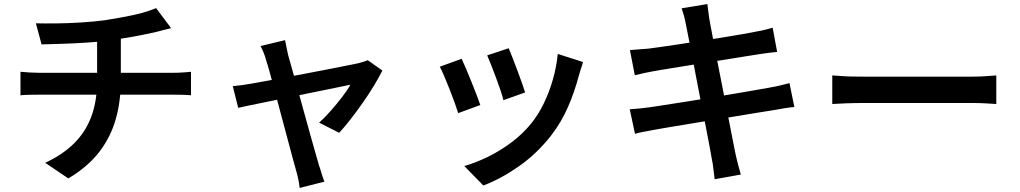

<svg xmlns="http://www.w3.org/2000/svg" viewBox="-20 -827 5030 947"><path d="M157 -712Q195 -711 254 -711.5Q313 -712 377.5 -716Q442 -720 496 -727Q533 -733 570 -739.5Q607 -746 641 -753.5Q675 -761 703 -770Q731 -779 750 -787L824 -688Q801 -683 783 -678Q765 -673 753 -670Q722 -663 685.5 -655.5Q649 -648 609.5 -641.5Q570 -635 531 -629Q474 -621 410.5 -617Q347 -613 288 -611Q229 -609 185 -608ZM203 -24Q291 -65 347.5 -122Q404 -179 431.5 -255Q459 -331 459 -428Q459 -428 459 -452Q459 -476 459 -523Q459 -570 459 -640L576 -654Q576 -629 576 -599Q576 -569 576 -539Q576 -509 576 -484.5Q576 -460 576 -445Q576 -430 576 -430Q576 -328 551 -239.5Q526 -151 469.5 -77.5Q413 -4 317 53ZM81 -473Q101 -471 125 -469.5Q149 -468 172 -468Q185 -468 224 -468Q263 -468 319 -468Q375 -468 438.5 -468Q502 -468 566 -468Q630 -468 686 -468Q742 -468 781.5 -468Q821 -468 835 -468Q846 -468 862.5 -468.5Q879 -469 895.5 -470.5Q912 -472 922 -473V-357Q903 -359 880.5 -359.5Q858 -360 837 -360Q824 -360 784.5 -360Q745 -360 689 -360Q633 -360 569 -360Q505 -360 440.5 -360Q376 -360 320 -360Q264 -360 225 -360Q186 -360 173 -360Q150 -360 125 -359.5Q100 -359 81 -357Z M1386 -629Q1389 -612 1393 -594Q1397 -576 1401 -556Q1409 -529 1421.5 -483.5Q1434 -438 1449.5 -383Q1465 -328 1480.5 -270.5Q1496 -213 1511 -160.5Q1526 -108 1537 -68.5Q1548 -29 1554 -9Q1558 0 1562 15Q1566 30 1571 44.5Q1576 59 1580 69L1458 100Q1456 80 1451.5 58Q1447 36 1441 16Q1435 -4 1424 -45.5Q1413 -87 1398.5 -141Q1384 -195 1368.5 -253Q1353 -311 1338.5 -366Q1324 -421 1312 -464.5Q1300 -508 1292 -532Q1287 -551 1280 -568Q1273 -585 1265 -600ZM1866 -479Q1850 -447 1825 -405.5Q1800 -364 1769.5 -320.5Q1739 -277 1709 -238.5Q1679 -200 1653 -172L1554 -222Q1581 -246 1611 -280Q1641 -314 1667.5 -348.5Q1694 -383 1708 -409Q1698 -407 1666.5 -400.5Q1635 -394 1591 -385Q1547 -376 1495 -365.5Q1443 -355 1390.5 -344Q1338 -333 1290.5 -323.5Q1243 -314 1207.5 -306.5Q1172 -299 1155 -295L1128 -402Q1151 -404 1172 -407Q1193 -410 1217 -414Q1228 -416 1259 -421.5Q1290 -427 1333.5 -435Q1377 -443 1426.5 -452.5Q1476 -462 1526.5 -471.5Q1577 -481 1622 -490Q1667 -499 1700 -505.5Q1733 -512 1747 -515Q1759 -518 1772 -522Q1785 -526 1794 -530Z M2489 -589Q2496 -573 2507.5 -543.5Q2519 -514 2531.5 -480.5Q2544 -447 2554.5 -417.5Q2565 -388 2570 -371L2463 -333Q2459 -351 2449 -380.5Q2439 -410 2427 -442.5Q2415 -475 2403 -505Q2391 -535 2383 -554ZM2856 -521Q2849 -499 2844 -483.5Q2839 -468 2835 -454Q2815 -377 2782 -300.5Q2749 -224 2697 -157Q2627 -68 2539 -6.5Q2451 55 2364 88L2270 -8Q2326 -24 2386.5 -53.5Q2447 -83 2503 -125Q2559 -167 2600 -218Q2635 -261 2662 -316.5Q2689 -372 2707 -435Q2725 -498 2731 -561ZM2257 -537Q2266 -518 2278.5 -488.5Q2291 -459 2304.5 -425.5Q2318 -392 2330 -361Q2342 -330 2349 -309L2240 -269Q2234 -288 2222.5 -320.5Q2211 -353 2197 -388Q2183 -423 2170.5 -452.5Q2158 -482 2149 -498Z M3362 -712Q3358 -733 3353 -751Q3348 -769 3342 -786L3469 -807Q3471 -792 3473.5 -770.5Q3476 -749 3479 -731Q3482 -718 3488.5 -680.5Q3495 -643 3505.5 -589Q3516 -535 3528.5 -472Q3541 -409 3553.5 -345Q3566 -281 3577 -224Q3588 -167 3596.5 -124Q3605 -81 3609 -62Q3614 -40 3620.5 -14.5Q3627 11 3634 34L3505 57Q3501 30 3498.5 5Q3496 -20 3491 -42Q3488 -60 3480.5 -101Q3473 -142 3462 -198Q3451 -254 3438.5 -317.5Q3426 -381 3414 -444Q3402 -507 3391.5 -562Q3381 -617 3373 -656.5Q3365 -696 3362 -712ZM3087 -580Q3109 -582 3131 -583.5Q3153 -585 3177 -587Q3199 -590 3239.5 -595.5Q3280 -601 3331.5 -609Q3383 -617 3438.5 -625.5Q3494 -634 3546 -642.5Q3598 -651 3639 -658Q3680 -665 3703 -670Q3727 -674 3750.5 -679.5Q3774 -685 3791 -690L3813 -571Q3798 -570 3773 -566.5Q3748 -563 3726 -560Q3700 -556 3656.5 -549Q3613 -542 3560.5 -533.5Q3508 -525 3452.5 -516.5Q3397 -508 3346.5 -499.5Q3296 -491 3257.5 -485Q3219 -479 3199 -475Q3177 -471 3156.5 -466.5Q3136 -462 3111 -456ZM3086 -288Q3106 -289 3134.5 -292Q3163 -295 3185 -298Q3212 -302 3257.5 -309Q3303 -316 3360 -325Q3417 -334 3477.5 -344Q3538 -354 3595 -363.5Q3652 -373 3699.5 -381.5Q3747 -390 3776 -395Q3805 -400 3830 -406Q3855 -412 3874 -417L3898 -299Q3879 -298 3852 -293.5Q3825 -289 3797 -284Q3764 -279 3715.5 -271Q3667 -263 3609.5 -253.5Q3552 -244 3492 -234.5Q3432 -225 3376.5 -215.5Q3321 -206 3277 -199Q3233 -192 3208 -187Q3177 -181 3152.5 -176.5Q3128 -172 3112 -167Z M4085 -455Q4102 -454 4128.5 -452Q4155 -450 4184 -449.5Q4213 -449 4239 -449Q4262 -449 4298 -449Q4334 -449 4378 -449Q4422 -449 4469.5 -449Q4517 -449 4564.5 -449Q4612 -449 4654 -449Q4696 -449 4728.5 -449Q4761 -449 4780 -449Q4816 -449 4845.5 -451.5Q4875 -454 4894 -455V-314Q4877 -315 4844.5 -317Q4812 -319 4780 -319Q4762 -319 4729 -319Q4696 -319 4653.5 -319Q4611 -319 4564 -319Q4517 -319 4469.5 -319Q4422 -319 4378 -319Q4334 -319 4298 -319Q4262 -319 4239 -319Q4197 -319 4154.5 -317.5Q4112 -316 4085 -314Z"/></svg>

Font: Noto Sans SC SemiBold
Style: Regular
Weight: 600
Designer: Ryoko NISHIZUKA 西塚涼子 (kana, bopomofo & ideographs); Paul D. Hunt (Latin, Greek & Cyrillic); Sandoll Communications 산돌커뮤니
Foundry: Adobe
Version: Version 2.004-H2;hotconv 1.0.118;makeotfexe 2.5.65603